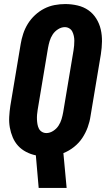

<svg xmlns="http://www.w3.org/2000/svg" viewBox="-20 -763 540 948"><path d="M171 165 157 4Q132 -1 109 -13Q86 -25 69.5 -43Q53 -61 43 -84.5Q33 -108 28.5 -133.5Q24 -159 25.5 -186Q27 -213 31 -240L82 -545Q86 -570 94.5 -596Q103 -622 117.5 -645.5Q132 -669 153 -688.5Q174 -708 198.5 -720.5Q223 -733 249.5 -738Q276 -743 302 -743Q333 -743 363 -736Q393 -729 416.5 -712.5Q440 -696 455.5 -671Q471 -646 477.5 -617.5Q484 -589 483.5 -558Q483 -527 478 -495L427 -190Q423 -162 413 -134.5Q403 -107 386.5 -82Q370 -57 345.5 -37.5Q321 -18 293 -7L309 165ZM209 -106Q226 -106 242.5 -116.5Q259 -127 269 -142.5Q279 -158 284 -175Q289 -192 292 -209L343 -514Q345 -526 346 -538Q347 -550 347 -562Q347 -574 344.5 -585.5Q342 -597 337 -607Q332 -617 322 -623Q312 -629 300 -629Q283 -629 266.5 -618.5Q250 -608 240 -592.5Q230 -577 225 -560Q220 -543 217 -526L166 -221Q164 -209 163 -197Q162 -185 162.5 -173Q163 -161 165 -149.5Q167 -138 172 -128Q177 -118 187 -112Q197 -106 209 -106Z"/></svg>

Font: Iosevka SS04 Heavy
Style: Italic
Weight: 900
Italic angle: -9°
Monospace: yes
Designer: Belleve Invis
Foundry: Belleve Invis
Version: Version 19.0.0; ttfautohint (v1.8.4)